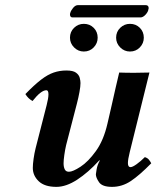

<svg xmlns="http://www.w3.org/2000/svg" viewBox="-20 -719 610 749"><path d="M253 -572Q253 -595 269 -610.5Q285 -626 307 -626Q330 -626 345.5 -610.5Q361 -595 361 -572Q361 -550 345.5 -534Q330 -518 307 -518Q285 -518 269 -534Q253 -550 253 -572ZM433 -572Q433 -595 449 -610.5Q465 -626 487 -626Q510 -626 525.5 -610.5Q541 -595 541 -572Q541 -550 525.5 -534Q510 -518 487 -518Q465 -518 449 -534Q433 -550 433 -572ZM280 -315 238 -153Q234 -136 231 -115Q228 -94 228 -82Q228 -68 232.5 -58.5Q237 -49 249 -49Q264 -49 294 -68.5Q324 -88 354 -129.5Q384 -171 399 -236Q399 -236 404 -257.5Q409 -279 416.5 -312Q424 -345 431.5 -378.5Q439 -412 445 -436Q469 -435 503.5 -435Q538 -435 563 -436L486 -125Q479 -97 479 -83Q479 -67 489 -67Q497 -67 513 -78.5Q529 -90 545 -106Q555 -103 560.5 -96.5Q566 -90 570 -82Q524 -35 490 -12.5Q456 10 417 10Q379 10 366.5 -8Q354 -26 354 -39Q354 -42 357 -59Q360 -76 369 -92Q370 -93 369 -93.5Q368 -94 366 -92Q324 -46 281 -18Q238 10 200 10Q154 10 131 -12Q108 -34 108 -64Q108 -78 111 -99.5Q114 -121 119 -141L162 -309Q169 -336 169 -351Q169 -367 161 -367Q140 -367 107 -325Q90 -334 79 -352Q114 -388 140 -408Q166 -428 189.5 -436Q213 -444 239 -444Q265 -444 276.5 -435.5Q288 -427 291 -415.5Q294 -404 294 -395Q294 -382 290 -360Q286 -338 280 -315ZM528 -651H263Q253 -651 253 -663Q253 -666 254 -668Q256 -677 265 -688Q274 -699 284 -699H548Q560 -699 560 -687Q560 -685 559 -683Q558 -673 548 -662Q538 -651 528 -651Z"/></svg>

Font: Libertinus Serif Semibold Italic
Style: Regular
Weight: 600
Italic angle: -11.5°
Designer: Philipp H. Poll, Khaled Hosny
Foundry: Caleb Maclennan
Version: Version 7.051;RELEASE